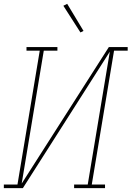

<svg xmlns="http://www.w3.org/2000/svg" viewBox="-38 -980 685 1000"><path d="M-18 0V-19H53L169 -716H100V-735H261V-716H190L75 -24L529 -735H627V-716H556L440 -19H509V0H348V-19H419L534 -711L81 0ZM381 -811 292 -950 312 -960 397 -819Z"/></svg>

Font: Iosevka Slab ThExObl
Style: Regular
Weight: 100
Width: 7
Italic angle: -9°
Monospace: yes
Designer: Belleve Invis
Foundry: Belleve Invis
Version: Version 11.1.1; ttfautohint (v1.8.3)